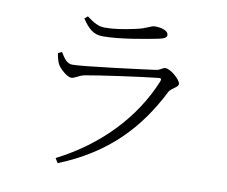

<svg xmlns="http://www.w3.org/2000/svg" viewBox="-83 -841 1167 988"><g transform="rotate(10 500.0 -347.0)"><path d="M181 -515C184 -495 189 -476 196 -461C207 -438 249 -402 269 -402C290 -402 304 -419 335 -426C404 -439 626 -470 713 -479C727 -481 730 -475 725 -463C642 -260 479 -91 263 19L278 43C529 -58 674 -216 775 -417C786 -438 822 -448 822 -466C822 -487 768 -535 740 -535C724 -535 717 -520 690 -517C622 -508 322 -469 264 -469C236 -469 220 -493 201 -524ZM675 -677C707 -683 720 -691 720 -704C720 -725 687 -737 650 -737C627 -737 615 -720 553 -707C501 -696 453 -686 394 -686C362 -686 338 -700 300 -728L284 -714C317 -665 345 -640 392 -640C482 -640 603 -663 675 -677Z"/></g></svg>

Font: Noto Serif CJK KR Light
Style: Regular
Weight: 300
Designer: Ryoko NISHIZUKA 西塚涼子 (kana & ideographs); Frank Grießhammer (Latin, Greek & Cyrillic); Wenlong ZHANG 张文龙 (bopomofo); San
Foundry: Adobe
Version: Version 2.001;hotconv 1.1.0;makeotfexe 2.6.0